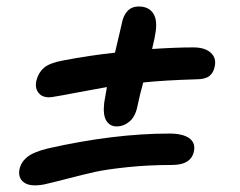

<svg xmlns="http://www.w3.org/2000/svg" viewBox="-20 -602 740 591"><path d="M140.1 -303.2Q112.8 -299.8 99.9 -314.7Q86.9 -329.6 91.8 -353Q97.7 -377.9 115 -393.1Q132.3 -408.2 174.8 -416Q254.4 -431.2 334 -439.9Q354.5 -527.3 355 -529.8Q358.9 -553.2 372.1 -567.6Q385.3 -582 407.2 -582Q438.5 -582 452.4 -559.6Q466.3 -537.1 457 -492.2Q456.1 -484.9 452.6 -470.9Q449.2 -457 448.2 -451.2Q521.5 -456.1 575.2 -456.1Q610.4 -456.1 628.4 -439.9Q646.5 -423.8 641.1 -397.9Q637.2 -377.9 624.3 -367.9Q611.3 -357.9 585 -357.9Q485.4 -355 420.9 -348.1Q410.2 -310.5 402.8 -273.9Q396.5 -243.2 378.7 -228Q360.8 -212.9 338.9 -212.9Q317.9 -212.9 307.1 -230.7Q296.4 -248.5 300.8 -286.1Q301.8 -293 309.1 -334Q279.8 -329.1 223.9 -318.4Q168 -307.6 140.1 -303.2ZM115.2 -34.2Q73.2 -26.4 54 -40.3Q34.7 -54.2 40 -81.1Q44.4 -102.5 63.2 -118.2Q82 -133.8 127 -145Q330.6 -190.9 501 -190.9Q542.5 -190.9 562.3 -176.8Q582 -162.6 577.1 -137.2Q568.8 -94.2 509.8 -94.2Q436.5 -94.2 372.1 -87.4Q307.6 -80.6 272.5 -72.8Q237.3 -64.9 187.5 -52Q137.7 -39.1 115.2 -34.2Z"/></svg>

Font: Shantell Sans Normal
Style: Italic
Weight: 500
Italic angle: -11.31°
Designer: Stephen Nixon, Anya Danilova, Shantell Martin
Foundry: Arrow Type
Version: Version 1.006;[559af2be0]